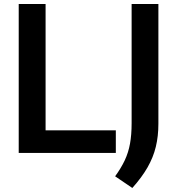

<svg xmlns="http://www.w3.org/2000/svg" viewBox="-20 -760 880 954"><path d="M73 0V-740H206.5V-112.5H555.5V0ZM637.5 174 552 116Q581.5 75.5 599.8 36.8Q618 -2 626 -46.2Q634 -90.5 634 -148V-740H767V-145Q767 -83 754.2 -30.5Q741.5 22 713 71.8Q684.5 121.5 637.5 174Z"/></svg>

Font: Encode Sans Condensed Thin SemiBold
Style: Regular
Weight: 600
Version: Version 3.002